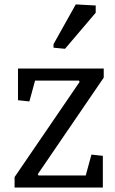

<svg xmlns="http://www.w3.org/2000/svg" viewBox="-20 -835 512 855"><path d="M361.8 -53.7 387.2 -146.5 438 -141.1V0H44.9V-46.4L334.5 -470.2L331.5 -476.1H136.2L110.8 -383.3L60.1 -388.7V-529.8H441.9V-489.3L148.4 -59.6L151.4 -53.7ZM218.3 -638.2 317.4 -815.4 406.2 -810.5V-778.3L269.5 -617.7L218.3 -622.6Z"/></svg>

Font: Noticia Text
Style: Regular
Weight: 400
Designer: JM Sole
Foundry: JM Sole
Version: Version 1.003